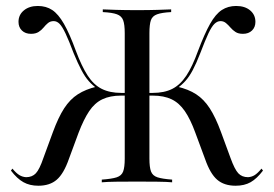

<svg xmlns="http://www.w3.org/2000/svg" viewBox="-20 -602 905 634"><path d="M758.1 11.3Q720.2 11.3 697.2 -8.5Q674.2 -28.2 657.3 -76.6L625 -163.7Q608.9 -208.1 590.3 -235.1Q571.8 -262.1 546.4 -274.2Q521 -286.3 484.7 -286.3H451.6V-295.2H483.9Q522.6 -295.2 548.8 -308.5Q575 -321.8 595.2 -352Q615.3 -382.3 633.9 -433.9Q655.6 -491.1 673.8 -523.4Q691.9 -555.6 712.5 -569Q733.1 -582.3 759.7 -582.3Q788.7 -582.3 806 -567.7Q823.4 -553.2 823.4 -529.8Q823.4 -512.1 812.1 -501.2Q800.8 -490.3 782.3 -490.3Q766.9 -490.3 757.7 -496.4Q748.4 -502.4 741.1 -510.9Q733.9 -519.4 726.2 -525.8Q718.5 -532.3 708.1 -532.3Q697.6 -532.3 688.3 -523.4Q679 -514.5 668.1 -491.5Q657.3 -468.5 641.1 -425.8Q628.2 -392.7 616.5 -370.6Q604.8 -348.4 591.9 -334.3Q579 -320.2 563.7 -309.7L564.5 -316.1Q602.4 -307.3 627.8 -290.7Q653.2 -274.2 672.6 -244.4Q691.9 -214.5 709.7 -166.1L741.1 -80.6Q754.8 -42.7 766.9 -29.8Q779 -16.9 799.2 -16.9Q811.3 -17.7 821 -23.8Q830.6 -29.8 843.5 -45.2L848.4 -38.7Q828.2 -12.1 807.7 -0.4Q787.1 11.3 758.1 11.3ZM106.5 11.3Q78.2 11.3 57.3 -0.4Q36.3 -12.1 16.1 -38.7L21 -45.2Q33.9 -29.8 44 -23.8Q54 -17.7 66.1 -16.9Q86.3 -16.9 98.4 -29.8Q110.5 -42.7 123.4 -80.6L154.8 -166.1Q172.6 -214.5 191.9 -244.4Q211.3 -274.2 237.1 -290.7Q262.9 -307.3 300 -316.1L300.8 -309.7Q285.5 -320.2 273 -334.3Q260.5 -348.4 248.8 -370.6Q237.1 -392.7 223.4 -425.8Q207.3 -468.5 196.4 -491.5Q185.5 -514.5 176.6 -523.4Q167.7 -532.3 157.3 -532.3Q146 -532.3 138.3 -525.8Q130.6 -519.4 123.8 -510.9Q116.9 -502.4 107.3 -496.4Q97.6 -490.3 82.3 -490.3Q63.7 -490.3 52.4 -501.2Q41.1 -512.1 41.1 -529.8Q41.1 -553.2 58.9 -567.7Q76.6 -582.3 104.8 -582.3Q132.3 -582.3 152.4 -569Q172.6 -555.6 191.1 -523.4Q209.7 -491.1 230.6 -433.9Q250 -382.3 269.8 -352Q289.5 -321.8 316.1 -308.5Q342.7 -295.2 380.6 -295.2H412.9V-286.3H379.8Q343.5 -286.3 318.1 -274.2Q292.7 -262.1 274.6 -235.1Q256.5 -208.1 239.5 -163.7L207.3 -76.6Q190.3 -28.2 167.3 -8.5Q144.4 11.3 106.5 11.3ZM316.1 0V-8.9Q349.2 -11.3 365.3 -16.5Q381.5 -21.8 386.7 -35.9Q391.9 -50 391.9 -78.2V-492.7Q391.9 -521 386.7 -535.1Q381.5 -549.2 366.1 -554.8Q350.8 -560.5 319.4 -562.1V-571Q335.5 -570.2 364.5 -569.4Q393.5 -568.5 433.1 -568.5Q471 -568.5 499.6 -569.4Q528.2 -570.2 545.2 -571V-562.1Q514.5 -560.5 498.8 -554.8Q483.1 -549.2 478.2 -535.1Q473.4 -521 473.4 -492.7V-78.2Q473.4 -50 478.6 -35.9Q483.9 -21.8 500 -16.5Q516.1 -11.3 548.4 -8.9V0Q531.5 -1.6 501.2 -2Q471 -2.4 433.1 -2.4Q392.7 -2.4 362.9 -2Q333.1 -1.6 316.1 0Z"/></svg>

Font: Playfair 144pt
Style: Regular
Weight: 400
Designer: Claus Eggers Sørensen
Foundry: Claus Eggers Sørensen
Version: Version 2.001;gftools[0.9.30]